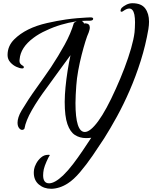

<svg xmlns="http://www.w3.org/2000/svg" viewBox="-20 -766 946 1193"><path d="M298 407Q253 407 221.5 380.5Q190 354 190 307Q190 302 190.5 296.5Q191 291 192 285Q194 271 205 250Q216 229 235 212.5Q254 196 278 196Q281 196 284 196Q287 196 290 197Q281 211 269 238Q257 265 252 286Q250 296 249 305.5Q248 315 248 323Q248 373 285 373Q320 373 372 324Q403 294 433.5 254Q464 214 493 171Q522 128 547 90Q539 91 530.5 91.5Q522 92 514 92Q476 92 446 73Q416 54 399 5.5Q382 -43 382 -133Q382 -156 383.5 -178.5Q385 -201 387 -224Q392 -275 400 -326Q408 -377 418 -423Q381 -374 345.5 -324Q310 -274 273 -224Q216 -148 178 -81.5Q140 -15 132 33Q127 41 117 41Q107 41 98 29Q89 17 89 -4Q89 -19 95 -38Q101 -57 114 -79Q133 -111 157 -147.5Q181 -184 212 -227Q232 -256 256.5 -290Q281 -324 296 -347Q343 -418 381.5 -488Q420 -558 439 -623L442 -626Q450 -631 457 -634Q456 -633 452 -633Q406 -626 359 -612Q312 -598 268 -577Q245 -567 224.5 -555Q204 -543 187 -530Q108 -471 102 -398Q101 -394 101 -388Q101 -377 106.5 -370Q112 -363 121 -358L123 -357Q128 -355 128 -348Q128 -340 116 -341Q104 -341 82.5 -350.5Q61 -360 44 -379Q27 -398 27 -424Q27 -480 68 -521Q140 -593 273 -623Q304 -630 333 -635.5Q362 -641 390 -645Q425 -650 460 -653Q495 -656 518 -657Q525 -657 530.5 -657.5Q536 -658 540 -658H543Q559 -658 559 -649Q559 -637 534 -637Q524 -637 512.5 -637Q501 -637 488 -636Q499 -630 502 -620H504Q507 -621 512 -621Q538 -619 538 -595Q538 -588 536 -580.5Q534 -573 531 -564Q522 -545 510.5 -508Q499 -471 487 -424Q475 -377 466 -327.5Q457 -278 454 -234Q452 -204 450.5 -177Q449 -150 449 -126Q449 54 507 54Q541 54 590.5 -13.5Q640 -81 700 -215Q729 -279 753.5 -343.5Q778 -408 794.5 -465.5Q811 -523 816 -565Q817 -577 818 -593.5Q819 -610 819 -627Q819 -640 818 -652.5Q817 -665 815 -675Q807 -713 783 -713Q767 -713 745 -697Q740 -693 735 -693Q729 -693 729 -700Q729 -706 735 -716L736 -717Q746 -727 764.5 -736.5Q783 -746 802 -746Q858 -746 882 -714Q906 -682 906 -631Q906 -621 905 -609Q904 -597 902 -585Q885 -485 854.5 -388.5Q824 -292 786 -204.5Q748 -117 706.5 -41.5Q665 34 627 94Q594 145 555.5 201Q517 257 477.5 303.5Q438 350 402 373Q376 390 349 398.5Q322 407 298 407Z"/></svg>

Font: Birthstone Bounce Medium
Style: Regular
Weight: 500
Designer: Robert E. Leuschke
Foundry: Rob Leuschke
Version: Version 1.010; ttfautohint (v1.8.3)